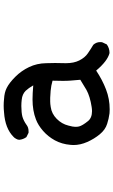

<svg xmlns="http://www.w3.org/2000/svg" viewBox="193 -771 614 1040"><g transform="rotate(-90 500.0 -251.0)"><path d="M678.7 -259.8 677.7 -201.2Q677.7 -158.2 692.4 -128.9Q708 -97.7 731.4 -82Q756.8 -64.5 777.3 -52.7Q792 -36.1 792 -15.6Q792 -4.9 790 -2L779.3 20.5Q758.8 35.2 733.4 35.2H732.4Q689.5 24.4 637.7 -37.1Q587.9 -3.9 536.1 16.1Q484.4 36.1 427.7 36.1Q413.1 36.1 406.2 35.2Q376 31.2 349.6 22.5Q317.4 12.7 292.5 -17.6Q267.6 -47.9 251 -85.4Q234.4 -123 234.4 -160.2Q234.4 -168 235.4 -176.8Q239.3 -222.7 259.8 -260.7Q280.3 -297.9 311 -324.7Q341.8 -351.6 373 -363.3Q420.9 -381.8 481.4 -381.8Q512.7 -381.8 557.6 -377.9Q543 -403.3 528.3 -418.9Q509.8 -437.5 479.5 -440.4Q462.9 -442.4 445.8 -442.4Q428.7 -442.4 413.6 -440.9Q398.4 -439.5 387.7 -436.5Q365.2 -429.7 344.7 -415Q330.1 -403.3 309.6 -403.3Q306.6 -403.3 300.8 -403.3L277.3 -415Q264.6 -432.6 262.7 -454.1Q263.7 -463.9 267.6 -469.7Q272.5 -479.5 278.3 -484.4Q324.2 -530.3 411.1 -536.1Q429.7 -538.1 447.8 -538.1Q465.8 -538.1 483.4 -536.1Q519.5 -534.2 543.9 -521.5Q571.3 -507.8 604 -475.1Q636.7 -442.4 656.7 -400.4Q676.8 -358.4 677.7 -308.6Q678.7 -284.2 678.7 -259.8ZM583 -273.4Q556.6 -281.2 528.3 -283.7Q500 -286.1 490.2 -286.1Q480.5 -286.1 469.2 -286.1Q458 -286.1 440.4 -283.2Q404.3 -278.3 376.5 -251Q348.6 -223.6 339.8 -187.5Q333 -163.1 333 -150.4Q333 -137.7 335 -129.9Q339.8 -111.3 364.3 -81.1Q381.8 -59.6 418 -59.6Q428.7 -59.6 440.4 -61.5Q498 -70.3 533.2 -89.8L587.9 -123Q585 -156.2 583.5 -174.8Q582 -193.4 582 -217.3Q582 -241.2 583 -273.4Z"/></g></svg>

Font: JasonHandwriting2
Style: SemiBold
Weight: 600
Version: Version 1.04.7